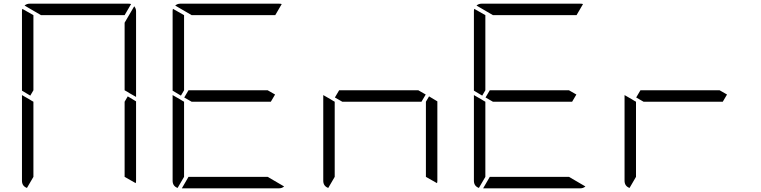

<svg xmlns="http://www.w3.org/2000/svg" viewBox="-20 -1020 4120 1040"><path d="M161 -735V-531L144 -502L99 -529V-959Q99 -968 101 -972L161 -938ZM672 -498 717 -471V-41Q717 -32 715 -28L655 -62V-265V-469ZM717 -959V-500V-495L682 -515L671 -522L655 -531V-735V-897L707 -986Q717 -974 717 -959ZM202 -938 113 -990Q125 -1000 140 -1000H408H676Q686 -1000 690 -998L655 -938H408ZM126 -2Q99 -12 99 -41V-500V-505L139 -482L152 -474L161 -469V-265V-62Z M977 -735V-531L960 -502L915 -529V-959Q915 -968 917 -972L977 -938ZM1447 -469H1224H1018L978 -492L1001 -531H1224H1430L1470 -508ZM1018 -938 929 -990Q941 -1000 956 -1000H1224H1492Q1502 -1000 1506 -998L1471 -938H1224ZM1430 -62 1519 -10Q1507 0 1492 0H1224H965L1001 -62H1224ZM942 -2Q915 -12 915 -41V-500V-505L955 -482L968 -474L977 -469V-265V-62Z M2304 -498 2349 -471V-41Q2349 -32 2347 -28L2287 -62V-265V-469ZM2263 -469H2040H1834L1794 -492L1817 -531H2040H2246L2286 -508ZM1758 -2Q1731 -12 1731 -41V-500V-505L1771 -482L1784 -474L1793 -469V-265V-62Z M2609 -735V-531L2592 -502L2547 -529V-959Q2547 -968 2549 -972L2609 -938ZM3079 -469H2856H2650L2610 -492L2633 -531H2856H3062L3102 -508ZM2650 -938 2561 -990Q2573 -1000 2588 -1000H2856H3124Q3134 -1000 3138 -998L3103 -938H2856ZM3062 -62 3151 -10Q3139 0 3124 0H2856H2597L2633 -62H2856ZM2574 -2Q2547 -12 2547 -41V-500V-505L2587 -482L2600 -474L2609 -469V-265V-62Z M3895 -469H3672H3466L3426 -492L3449 -531H3672H3878L3918 -508ZM3390 -2Q3363 -12 3363 -41V-500V-505L3403 -482L3416 -474L3425 -469V-265V-62Z"/></svg>

Font: DSEG7 Modern
Style: Light
Weight: 300
Designer: Keshikan(Twitter:@keshinomi_88pro)
Version: Version 0.46